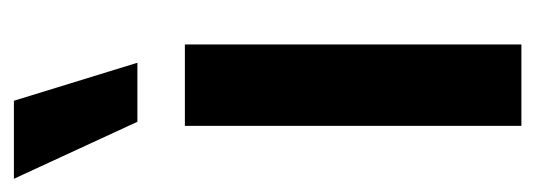

<svg xmlns="http://www.w3.org/2000/svg" viewBox="-306 -516 788 283"><g transform="rotate(-90 88.5 -374.0)"><path d="M45 0V-496H165V0ZM51 -566 -33 -748H82L138 -566Z"/></g></svg>

Font: Host Grotesk SemiBold
Style: Regular
Weight: 600
Designer: Doukan Karapınar
Foundry: Element Type
Version: Version 1.003